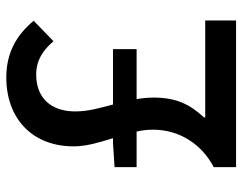

<svg xmlns="http://www.w3.org/2000/svg" viewBox="-100 -670 770 610"><g transform="rotate(-90 285.0 -365.0)"><path d="M59 0H525V-98H217V-102C259 -147 280 -191 280 -262C280 -281 278 -299 275 -316H434V-391H258C247 -432 236 -470 236 -511C236 -588 279 -635 353 -635C399 -635 431 -613 459 -580L524 -643C481 -695 425 -730 344 -730C214 -730 125 -648 125 -516C125 -475 138 -433 151 -391H135L59 -386V-316H172C176 -299 178 -281 178 -264C178 -180 132 -109 59 -71Z"/></g></svg>

Font: Noto Sans HK Medium
Style: Regular
Weight: 500
Designer: Ryoko NISHIZUKA 西塚涼子 (kana, bopomofo & ideographs); Paul D. Hunt (Latin, Greek & Cyrillic); Sandoll Communications 산돌커뮤니
Foundry: Adobe
Version: Version 2.002;hotconv 1.0.116;makeotfexe 2.5.65601